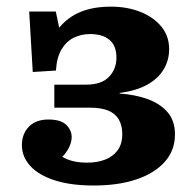

<svg xmlns="http://www.w3.org/2000/svg" viewBox="-20 -558 597 592"><path d="M269 14Q198.5 14 148.7 -2Q99 -18 73.2 -46.5Q47.5 -75 47.5 -110.5Q47.5 -145 69 -167.3Q90.5 -189.5 129.5 -189.5Q167.5 -189.5 184.3 -173Q201 -156.5 201 -135.5Q201 -120 192.8 -103.3Q184.5 -86.5 172 -74.5Q187 -65.5 206 -61Q225 -56.5 250 -56.5Q279 -56.5 303.2 -65.5Q327.5 -74.5 342.2 -94Q357 -113.5 357 -144.5Q357 -171.5 346.2 -189.7Q335.5 -208 313.7 -217Q292 -226 258 -226H147.5V-297H245.5Q293 -297 316 -321Q339 -345 339 -380.5Q339 -417 317.7 -435Q296.5 -453 257.5 -453Q231 -453 208 -442Q185 -431 170 -406.2Q155 -381.5 152.5 -340.5L81 -336L70 -522.5H152L162.5 -472.5Q189 -505 228.3 -521.3Q267.5 -537.5 322 -537.5Q372 -537.5 412.5 -521.5Q453 -505.5 477.3 -476.3Q501.5 -447 501.5 -406.5Q501.5 -372 484.5 -343.8Q467.5 -315.5 433.8 -296.8Q400 -278 349 -271.5V-269.5Q395.5 -266.5 434.3 -252.8Q473 -239 496.3 -212.5Q519.5 -186 519.5 -143.5Q519.5 -94.5 488.3 -59.3Q457 -24 401 -5Q345 14 269 14Z"/></svg>

Font: Literata Variable Black
Style: Regular
Weight: 900
Designer: Latin by Veronika Burian and Jose Scaglione. Greek by Irene Vlachou. Cyrillic by Vera Evstafieva.
Foundry: TypeTogether
Version: Version 3.021